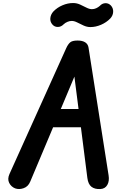

<svg xmlns="http://www.w3.org/2000/svg" viewBox="-20 -1278 851 1298"><path d="M82.5 -4.5Q55 -15.5 42 -41.8Q29 -68 44 -101.5L427.5 -952Q439.5 -978.5 454 -991.2Q468.5 -1004 504.5 -1004Q537 -1004 556 -991.8Q575 -979.5 578.5 -956L714 -93.5Q720.5 -54 705.5 -27.8Q690.5 -1.5 658 0Q621 2 598.5 -15.2Q576 -32.5 570.5 -75.5L527 -417.5H339L184.5 -50.5Q170.5 -16.5 139.8 -5.8Q109 5 82.5 -4.5ZM391 -541H511L483 -760ZM334.5 -1112Q318 -1130.5 320.2 -1155.2Q322.5 -1180 341 -1200.5Q366.5 -1227 402.2 -1242.2Q438 -1257.5 474 -1257.5Q499 -1257.5 521.5 -1247.2Q544 -1237 564.2 -1226.5Q584.5 -1216 601.5 -1216Q616 -1216 630 -1222.2Q644 -1228.5 654.5 -1238Q670.5 -1255.5 692 -1256.5Q713.5 -1257.5 730 -1240.5Q746.5 -1222 745 -1197Q743.5 -1172 725 -1152.5Q699 -1126 663 -1110.5Q627 -1095 591 -1095Q567.5 -1095 545 -1105.5Q522.5 -1116 502.2 -1126.2Q482 -1136.5 465 -1136.5Q450.5 -1136.5 435.8 -1130.2Q421 -1124 410 -1113.5Q393 -1096 371 -1095.8Q349 -1095.5 334.5 -1112Z"/></svg>

Font: Edu SA Hand Cursive
Style: Regular
Weight: 400
Designer: Tina and Corey Anderson, Eben Sorkin, Mirko Velimirovic
Foundry: Google for Education
Version: Version 2.000